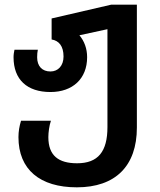

<svg xmlns="http://www.w3.org/2000/svg" viewBox="-20 -562 686 822"><path d="M309 240C474 240 566 149 566 -16V-542H456L201 -483V-393C232 -388 252 -365 252 -320C252 -281 229 -256 196 -256C161 -256 139 -278 139 -317C139 -329 140 -340 142 -349H42C40 -340 38 -329 38 -317C38 -221 96 -168 196 -168C291 -168 353 -225 353 -317C353 -354 341 -386 320 -411L440 -437V-18C440 87 400 137 310 137C230 137 187 104 187 25C187 5 191 -25 198 -45H70C63 -22 59 1 59 25C59 164 151 240 309 240Z"/></svg>

Font: Noto Sans Georgian Semi
Style: Regular
Weight: 600
Designer: Monotype Design Team
Foundry: Monotype Imaging Inc.
Version: Version 1.901